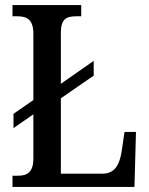

<svg xmlns="http://www.w3.org/2000/svg" viewBox="-20 -734 586 754"><path d="M29 0H508L514 -216H469L458 -141C450 -88 431 -52 383 -52H219V-348L348 -437V-495L219 -405V-605C219 -659 240 -670 279 -670H299V-714H29V-670H48C84 -670 111 -659 111 -602V-341L33 -287V-231L111 -285V-111C111 -55 84 -44 51 -44H29Z"/></svg>

Font: Noto Serif Myanmar Condensed Medium
Style: Regular
Weight: 500
Width: 3
Designer: Ben Mitchell and the Monotype Design Team
Foundry: Monotype Imaging Inc.
Version: Version 2.106